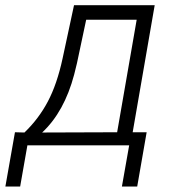

<svg xmlns="http://www.w3.org/2000/svg" viewBox="-74 -548 655 724"><path d="M18.1 -48.3Q71.3 -99.1 106.2 -164.8Q141.1 -230.5 162.1 -328.1L205.1 -528.3H509.3L426.3 -49.3H479L443.4 155.3H385.7L413.1 0H29.3L2 155.3H-53.7L-17.6 -49.3ZM85 -48.3 367.7 -49.3 441.4 -473.6H251L216.3 -310.1L205.6 -266.6Q168.5 -126.5 85 -48.3Z"/></svg>

Font: Roboto Light
Style: Italic
Weight: 300
Italic angle: -12°
Designer: Google
Version: Version 2.134; 2016; ttfautohint (v1.6)